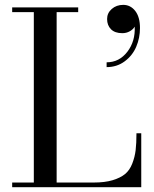

<svg xmlns="http://www.w3.org/2000/svg" viewBox="-20 -781 643 801"><path d="M426.8 -701.7Q426.8 -726.6 446.3 -743.7Q465.8 -760.7 494.1 -760.7Q524.4 -760.7 544.2 -735.4Q564 -710 564 -664.1Q564 -622.6 548.3 -585.9Q532.7 -549.3 500.2 -525.1Q467.8 -501 424.8 -501V-521Q477.5 -521 511.2 -564.9Q544.9 -608.9 542 -669.9Q535.2 -658.2 521.2 -650.4Q507.3 -642.6 490.2 -642.6Q459.5 -642.6 443.1 -658.9Q426.8 -675.3 426.8 -701.7ZM569.3 0H30.8V-19.5H121.1V-730.5H30.8V-750H306.2V-730.5H216.3V-19.5H371.1Q417.5 -19.5 450 -29.3Q482.4 -39.1 501.7 -54.9Q521 -70.8 531.7 -98.4Q542.5 -126 545.9 -154.5Q549.3 -183.1 549.3 -225.1H569.3Z"/></svg>

Font: Bodoni* 11pt
Style: Regular
Weight: 400
Version: Version 2.3